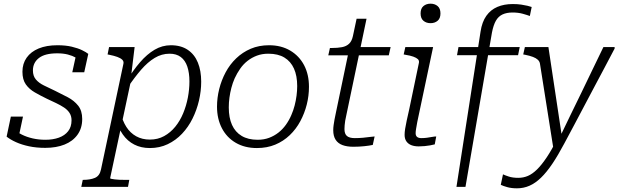

<svg xmlns="http://www.w3.org/2000/svg" viewBox="-20 -793 3362 1044"><path d="M226 11Q178 11 138 2.5Q98 -6 67 -20Q36 -34 16 -50L39 -159H105L78 -32Q66 -40 60 -50Q54 -60 54 -71Q54 -82 57 -91Q73 -74 99 -61Q125 -48 157.5 -40.5Q190 -33 227 -33Q268 -33 300 -44.5Q332 -56 350.5 -79.5Q369 -103 369 -139Q369 -162 358 -179Q347 -196 328 -208.5Q309 -221 285 -232.5Q261 -244 235 -256Q200 -273 169.5 -290.5Q139 -308 120.5 -334Q102 -360 102 -403Q102 -447 125 -479.5Q148 -512 190.5 -529.5Q233 -547 292 -547Q337 -547 370.5 -539Q404 -531 426.5 -520Q449 -509 460 -500L438 -400H373L394 -496Q401 -494 407 -488Q413 -482 417.5 -473.5Q422 -465 422 -455Q411 -469 392.5 -479.5Q374 -490 349 -496.5Q324 -503 291 -503Q224 -503 191.5 -477.5Q159 -452 159 -410Q159 -380 175 -361Q191 -342 218.5 -328.5Q246 -315 280 -299Q315 -282 349 -264Q383 -246 405 -218.5Q427 -191 427 -146Q427 -96 401.5 -60.5Q376 -25 331 -7Q286 11 226 11Z M422 223 430 185H432Q471 185 496.5 174Q522 163 529 129L651 -446Q654 -459 645 -468Q636 -477 618 -483.5Q600 -490 575 -495L565 -497L573 -537H712L693 -380L697 -378L579 175Q578 178 585.5 179.5Q593 181 604.5 182.5Q616 184 630 184.5Q644 185 658 185H683L676 223ZM610 -145 636 -180Q646 -136 667 -103Q688 -70 720.5 -52Q753 -34 795 -34Q838 -34 872.5 -53Q907 -72 933 -104Q959 -136 976 -177Q993 -218 1001.5 -262.5Q1010 -307 1010 -350Q1010 -397 998.5 -431Q987 -465 963 -483Q939 -501 902 -501Q859 -501 821 -478Q783 -455 747.5 -414Q712 -373 675 -318L668 -352Q704 -411 741.5 -454.5Q779 -498 820.5 -522.5Q862 -547 909 -547Q964 -547 1001 -522Q1038 -497 1056 -452.5Q1074 -408 1074 -349Q1074 -298 1062 -246.5Q1050 -195 1027 -148.5Q1004 -102 970 -66Q936 -30 892 -9Q848 12 795 12Q747 12 710 -7Q673 -26 648 -61.5Q623 -97 610 -145Z M1564 -167Q1575 -192 1582 -219Q1589 -246 1592.5 -273Q1596 -300 1596 -325Q1596 -381 1578.5 -420Q1561 -459 1526.5 -480Q1492 -501 1439 -501Q1405 -501 1377 -490.5Q1349 -480 1326 -462Q1303 -444 1286 -419.5Q1269 -395 1256 -367Q1245 -342 1238 -315Q1231 -288 1227.5 -261.5Q1224 -235 1224 -209Q1224 -153 1241.5 -114Q1259 -75 1294 -54Q1329 -33 1381 -33Q1415 -33 1443 -43.5Q1471 -54 1494 -72Q1517 -90 1534.5 -114.5Q1552 -139 1564 -167ZM1160 -213Q1160 -261 1172 -309Q1184 -357 1207 -400Q1230 -443 1264.5 -476Q1299 -509 1343.5 -528Q1388 -547 1443 -547Q1509 -547 1558 -518Q1607 -489 1633.5 -438.5Q1660 -388 1660 -321Q1660 -272 1648 -224.5Q1636 -177 1613 -134Q1590 -91 1555.5 -58Q1521 -25 1476.5 -6.5Q1432 12 1377 12Q1311 12 1262 -16.5Q1213 -45 1186.5 -96Q1160 -147 1160 -213Z M1901 5Q1867 5 1842.5 -4Q1818 -13 1805 -33Q1792 -53 1792 -85Q1792 -98 1794 -112.5Q1796 -127 1799 -143.5Q1802 -160 1806 -178L1878 -523L1913 -537H2104L2094 -492H1765L1774 -532H1783Q1816 -532 1839.5 -536.5Q1863 -541 1878 -555Q1893 -569 1899 -597L1919 -691H1973L1863 -166Q1859 -150 1857 -136.5Q1855 -123 1854 -112Q1853 -101 1853 -91Q1853 -65 1866.5 -53.5Q1880 -42 1909 -42Q1932 -42 1954 -44Q1976 -46 1993 -48.5Q2010 -51 2017 -51L2007 -5Q1989 -1 1960.5 2Q1932 5 1901 5Z M2180 -60Q2180 -74 2183 -93Q2186 -112 2191.5 -137.5Q2197 -163 2205 -198L2258 -452Q2260 -464 2252 -471.5Q2244 -479 2227.5 -485Q2211 -491 2185 -495L2175 -497L2184 -537H2335L2260 -182Q2253 -152 2249 -130Q2245 -108 2242.5 -93Q2240 -78 2240 -69Q2240 -55 2248 -48.5Q2256 -42 2271 -42Q2287 -42 2301.5 -44Q2316 -46 2329.5 -48.5Q2343 -51 2352 -51L2344 -8Q2333 -5 2318.5 -2.5Q2304 0 2288.5 1.5Q2273 3 2257 3Q2234 3 2217 -3.5Q2200 -10 2190 -24Q2180 -38 2180 -60ZM2267 -720Q2267 -747 2282.5 -760Q2298 -773 2321 -773Q2344 -773 2359.5 -760Q2375 -747 2375 -720Q2375 -693 2359.5 -680Q2344 -667 2321 -667Q2298 -667 2282.5 -680Q2267 -693 2267 -720Z M2473 -537H2806L2797 -493H2465ZM2767 -725Q2735 -725 2712.5 -714.5Q2690 -704 2676.5 -680.5Q2663 -657 2655 -616L2511 223H2462L2593 -621Q2601 -674 2624.5 -707Q2648 -740 2684.5 -755.5Q2721 -771 2768 -771Q2794 -771 2814 -768Q2834 -765 2848.5 -761.5Q2863 -758 2871 -755L2861 -706Q2848 -711 2823 -718Q2798 -725 2767 -725Z M2991 27 3016 -14 3037 -39 2962 -537H2834L2825 -497L2836 -495Q2861 -490 2878 -483.5Q2895 -477 2904.5 -468Q2914 -459 2916 -447ZM3023 -45 3011 -39Q2980 22 2952.5 63Q2925 104 2900 128.5Q2875 153 2850.5 163.5Q2826 174 2798 174Q2768 174 2746.5 167Q2725 160 2715 155L2703 212Q2715 218 2738 224.5Q2761 231 2791 231Q2827 231 2859 217Q2891 203 2921.5 173.5Q2952 144 2983 98Q3014 52 3048 -12Q3076 -64 3103.5 -116Q3131 -168 3158.5 -220Q3186 -272 3213 -323Q3240 -374 3267.5 -425.5Q3295 -477 3322 -529V-537H3261Q3231 -476 3201.5 -414Q3172 -352 3142 -290.5Q3112 -229 3082 -167.5Q3052 -106 3023 -45Z"/></svg>

Font: Roboto Serif ExtraLight
Style: Italic
Weight: 250
Italic angle: -10°
Designer: Greg Gazdowicz
Foundry: Commercial Type
Version: Version 1.008